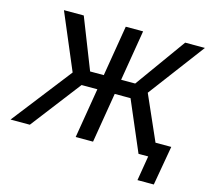

<svg xmlns="http://www.w3.org/2000/svg" viewBox="-150 -871 1273 1169"><g transform="rotate(15 486.0 -286.0)"><path d="M611.3 -727.5 490.7 0H381.3L502 -727.5ZM-29.3 0 261.7 -374.5 112.3 -727.5H237.3L362.8 -408.2H647L876.5 -727.5H1001L735.4 -374L900.4 0H777.3L642.6 -314.9H334L92.3 0ZM812.5 156.2 838.4 0H800.3L815.4 -92.3H959L915.5 156.2Z"/></g></svg>

Font: Inter 28pt Medium
Style: Italic
Weight: 500
Italic angle: -9.3988°
Designer: Rasmus Andersson
Foundry: rsms
Version: Version 4.001;git-66647c0bb